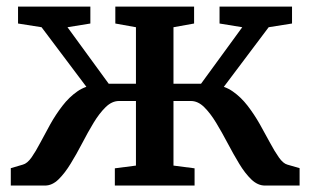

<svg xmlns="http://www.w3.org/2000/svg" viewBox="-20 -576 964 596"><path d="M13.5 0V-54L51 -65Q64.5 -68.5 77.8 -87.2Q91 -106 105.2 -133.2Q119.5 -160.5 136.2 -190.5Q153 -220.5 173.8 -247.5Q194.5 -274.5 220 -292.2Q245.5 -310 277.5 -312.5L282 -261.5L109 -491.5L36 -503V-555.5H260.5V-503L189.5 -491.5L317.5 -316H402V-491.5L338 -503V-555.5H582.5V-503L518.5 -491.5V-316H604L732 -491.5L661.5 -503V-555.5H886.5V-503L814 -491.5L641 -261.5L645.5 -312.5Q677 -310 702.5 -292.2Q728 -274.5 748.8 -247.5Q769.5 -220.5 786.5 -190.5Q803.5 -160.5 818 -133.2Q832.5 -106 845.8 -87.2Q859 -68.5 872 -65L910 -54V0H802.5Q780 0 760.2 -19Q740.5 -38 722.5 -67.8Q704.5 -97.5 686.8 -131.2Q669 -165 651 -194.8Q633 -224.5 613.8 -243.5Q594.5 -262.5 572.5 -262.5H518.5V-62L584 -53.5V0H336.5V-53.5L402 -62V-262.5H349.5Q327.5 -262.5 308 -243.5Q288.5 -224.5 270.5 -194.8Q252.5 -165 235 -131.2Q217.5 -97.5 199.2 -67.8Q181 -38 161.5 -19Q142 0 119.5 0Z"/></svg>

Font: Merriweather SemiBold
Style: Regular
Weight: 600
Version: Version 2.100